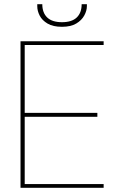

<svg xmlns="http://www.w3.org/2000/svg" viewBox="-20 -897 572 917"><path d="M78 0V-700H475V-682H98V-358H445V-339H98V-18H475V0ZM276 -769Q233 -769 207 -784.5Q181 -800 169.5 -822.5Q158 -845 158 -867V-877H182Q182 -836 205.5 -813.5Q229 -791 276 -791Q323 -791 346.5 -813.5Q370 -836 370 -877H395V-868Q395 -846 382.5 -823Q370 -800 344 -784.5Q318 -769 276 -769Z"/></svg>

Font: DM Sans 10pt Thin
Style: Regular
Weight: 250
Version: Version 4.004;gftools[0.9.30]